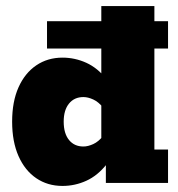

<svg xmlns="http://www.w3.org/2000/svg" viewBox="-20 -603 586 633"><path d="M186 10Q137 10 99.5 -15.5Q62 -41 41 -88.5Q20 -136 20 -202Q20 -268 41 -315Q62 -362 99.5 -387.5Q137 -413 186 -413Q227 -413 264.5 -396Q302 -379 332 -341L314 -332V-443H135V-533H314V-583H489V-533H534V-443H489V-110H534V0H329V-80L332 -62Q302 -24 264.5 -7Q227 10 186 10ZM190 -202Q190 -163 207.5 -141.5Q225 -120 255 -120Q270 -120 287.5 -128Q305 -136 320 -155L314 -98V-297L320 -248Q305 -267 287.5 -275Q270 -283 255 -283Q225 -283 207.5 -261.5Q190 -240 190 -202Z"/></svg>

Font: Rokkitt SemiBold Black
Style: Regular
Weight: 900
Version: Version 3.103